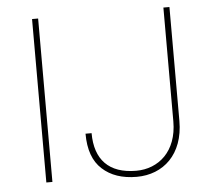

<svg xmlns="http://www.w3.org/2000/svg" viewBox="-52 -767 913 832"><g transform="rotate(-5 405.0 -350.5)"><path d="M117.2 -710.9V0H143.6V-710.9ZM688.5 -215.8C688.5 -85 606.9 -16.6 509.8 -16.6C391.1 -16.6 331.1 -80.6 331.1 -195.8H304.7C304.7 -126 323.2 -74.7 360.4 -41C397 -7.3 446.8 9.8 509.8 9.8C625.5 9.8 714.8 -69.8 714.8 -215.8V-710.9H688.5Z"/></g></svg>

Font: Vazirmatn Thin
Style: Regular
Weight: 100
Designer: Saber Rastikerdar
Foundry: Saber Rastikerdar
Version: Version 33.003